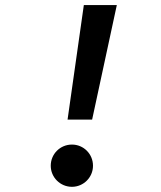

<svg xmlns="http://www.w3.org/2000/svg" viewBox="-20 -718 626 748"><path d="M243.2 -252H338.9L435.1 -698.2H306.6ZM260.3 9.8C305.7 9.8 342.3 -27.3 342.3 -72.3C342.3 -118.2 305.7 -154.8 260.3 -154.8C214.4 -154.8 177.7 -118.2 177.7 -72.3C177.7 -27.3 214.4 9.8 260.3 9.8Z"/></svg>

Font: Cascadia Mono SemiBold
Style: Italic
Weight: 600
Italic angle: -10°
Monospace: yes
Designer: Aaron Bell
Foundry: Saja Typeworks
Version: Version 2404.023